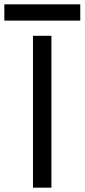

<svg xmlns="http://www.w3.org/2000/svg" viewBox="-72 -865 390 885"><path d="M80 -700H165V0H80ZM-52 -770V-845H298V-770Z"/></svg>

Font: jost-mod-400
Style: Regular
Weight: 400
Version: Version 3.200; ttfautohint (v0.97) -l 8 -r 50 -G 200 -x 14 -